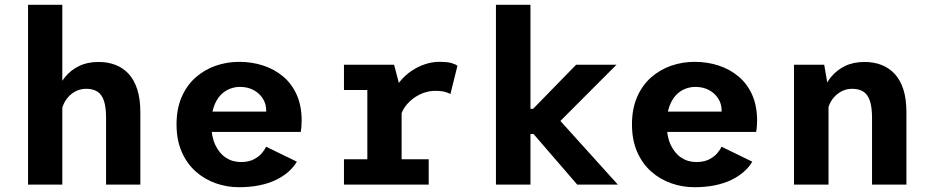

<svg xmlns="http://www.w3.org/2000/svg" viewBox="-20 -770 3890 801"><path d="M97 0V-750H240V0ZM422.5 0V-279Q422.5 -322.5 413.8 -349Q405 -375.5 386.8 -387.5Q368.5 -399.5 340 -399.5Q319 -399.5 301.2 -391.8Q283.5 -384 269.5 -370.2Q255.5 -356.5 247 -338.8Q238.5 -321 236.5 -302L205.5 -317Q205.5 -351.5 217 -386Q228.5 -420.5 251.8 -449Q275 -477.5 309.8 -494.5Q344.5 -511.5 391 -511.5Q430 -511.5 461.8 -499.2Q493.5 -487 516.8 -461.8Q540 -436.5 552.8 -396.8Q565.5 -357 565.5 -301.5V0Z M976.5 11Q926.5 11 879.8 -5.5Q833 -22 796.2 -54.8Q759.5 -87.5 738 -136.8Q716.5 -186 716.5 -251Q716.5 -316 737.8 -365Q759 -414 796 -446.8Q833 -479.5 880 -495.8Q927 -512 978 -512Q1030.5 -512 1077.5 -496.8Q1124.5 -481.5 1160.8 -451.2Q1197 -421 1217.8 -374.8Q1238.5 -328.5 1238.5 -266.5Q1238.5 -255.5 1237.5 -242.5Q1236.5 -229.5 1234.5 -219.5H831V-304.5H1090.5Q1090.5 -306 1090.5 -307Q1090.5 -308 1090.5 -309.5Q1090.5 -337 1076.2 -359.2Q1062 -381.5 1037.5 -394.5Q1013 -407.5 981 -407.5Q958 -407.5 936.5 -398.5Q915 -389.5 898.2 -371Q881.5 -352.5 871.5 -323Q861.5 -293.5 861.5 -252Q861.5 -201.5 877.8 -166.2Q894 -131 921.8 -112.5Q949.5 -94 985 -94Q1016.5 -94 1037.8 -104.8Q1059 -115.5 1071.8 -130.2Q1084.5 -145 1090 -158L1218.5 -95.5Q1204.5 -72 1182.5 -52.8Q1160.5 -33.5 1130.2 -19Q1100 -4.5 1061.8 3.2Q1023.5 11 976.5 11Z M1415 0V-105.5H1512.5V-394.5H1415V-500H1624L1655.5 -380.5V-105.5H1768.5V0ZM1653 -289.5 1605 -313.5Q1605.5 -347 1617.5 -377Q1629.5 -407 1650 -431.8Q1670.5 -456.5 1697.2 -474.5Q1724 -492.5 1753.5 -502.2Q1783 -512 1812.5 -512Q1849 -512 1866.5 -506Q1884 -500 1888.5 -496L1859 -377.5Q1855 -381 1839 -386Q1823 -391 1795.5 -391Q1771.5 -391 1748.2 -382.8Q1725 -374.5 1705.2 -360Q1685.5 -345.5 1671.8 -327.2Q1658 -309 1653 -289.5Z M2049 0V-750H2193V-316H2262V-211H2193V0ZM2388 0 2151 -274.5 2301.5 -283.5 2557.5 0ZM2303 -250.5 2167 -278 2383.5 -500H2552Z M2876.5 11Q2826.5 11 2779.8 -5.5Q2733 -22 2696.2 -54.8Q2659.5 -87.5 2638 -136.8Q2616.5 -186 2616.5 -251Q2616.5 -316 2637.8 -365Q2659 -414 2696 -446.8Q2733 -479.5 2780 -495.8Q2827 -512 2878 -512Q2930.5 -512 2977.5 -496.8Q3024.5 -481.5 3060.8 -451.2Q3097 -421 3117.8 -374.8Q3138.5 -328.5 3138.5 -266.5Q3138.5 -255.5 3137.5 -242.5Q3136.5 -229.5 3134.5 -219.5H2731V-304.5H2990.5Q2990.5 -306 2990.5 -307Q2990.5 -308 2990.5 -309.5Q2990.5 -337 2976.2 -359.2Q2962 -381.5 2937.5 -394.5Q2913 -407.5 2881 -407.5Q2858 -407.5 2836.5 -398.5Q2815 -389.5 2798.2 -371Q2781.5 -352.5 2771.5 -323Q2761.5 -293.5 2761.5 -252Q2761.5 -201.5 2777.8 -166.2Q2794 -131 2821.8 -112.5Q2849.5 -94 2885 -94Q2916.5 -94 2937.8 -104.8Q2959 -115.5 2971.8 -130.2Q2984.5 -145 2990 -158L3118.5 -95.5Q3104.5 -72 3082.5 -52.8Q3060.5 -33.5 3030.2 -19Q3000 -4.5 2961.8 3.2Q2923.5 11 2876.5 11Z M3292.5 0V-500H3418.5L3436.5 -395V0ZM3618 0V-279Q3618 -322.5 3609.2 -349Q3600.5 -375.5 3582.2 -387.5Q3564 -399.5 3535.5 -399.5Q3514.5 -399.5 3496.8 -391.8Q3479 -384 3465 -370.2Q3451 -356.5 3442.5 -338.8Q3434 -321 3432 -302L3401 -317Q3401 -351.5 3412.5 -386Q3424 -420.5 3447.2 -449Q3470.5 -477.5 3505.2 -494.5Q3540 -511.5 3586.5 -511.5Q3625.5 -511.5 3657.2 -499.2Q3689 -487 3712.5 -461.8Q3736 -436.5 3748.8 -396.8Q3761.5 -357 3761.5 -301.5V0Z"/></svg>

Font: Trispace Thin SemiBold
Style: Regular
Weight: 600
Version: Version 1.210